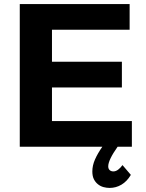

<svg xmlns="http://www.w3.org/2000/svg" viewBox="-20 -720 714 942"><path d="M235 -574V-417H578V-291H235V-126H627V0H557Q511 65 511 96Q511 108 518 114.5Q525 121 536 121Q548 121 559.5 112.5Q571 104 581 90L622 138Q603 170 576 186Q549 202 518 202Q503 202 488 198Q473 194 460.5 184Q448 174 440.5 159Q433 144 433 121Q433 92 446 62.5Q459 33 482 0H77V-700H616V-574Z"/></svg>

Font: Montserrat Semi Bold
Style: Regular
Weight: 600
Designer: Julieta Ulanovsky
Foundry: Julieta Ulanovsky
Version: Version 3.001 September 28, 2015